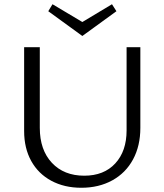

<svg xmlns="http://www.w3.org/2000/svg" viewBox="-20 -881 775 907"><path d="M369 -711 208 -828 228 -861 369 -777 509 -861 530 -828ZM643 -658V-277Q643 -192 608.5 -128Q574 -64 510.5 -29Q447 6 364 6Q284 6 222.5 -27Q161 -60 127.5 -120.5Q94 -181 94 -262V-658H168V-277Q168 -173 225 -112Q282 -51 378 -51Q471 -51 524.5 -109Q578 -167 578 -265V-658Z"/></svg>

Font: Ysabeau SC
Style: Regular
Weight: 400
Designer: Christian Thalmann (Catharsis Fonts)
Version: Version 0.003